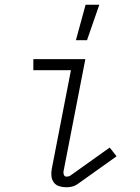

<svg xmlns="http://www.w3.org/2000/svg" viewBox="-20 -780 590 812"><path d="M261 12Q245 12 230.5 7.5Q216 3 207.5 -8.5Q199 -20 197.5 -35.5Q196 -51 199 -66L280 -483H121V-530H341L249 -57Q247 -49 250 -41Q253 -33 261 -33Q265 -33 269.5 -34Q274 -35 277 -37L444 -156L473 -119L306 0Q295 7 283.5 9.5Q272 12 261 12ZM301 -610 342 -760H400L348 -610Z"/></svg>

Font: Lode Dark Term
Style: Italic
Weight: 400
Italic angle: -11°
Monospace: yes
Designer: Belleve Invis
Foundry: Belleve Invis
Version: Version 29.2.0